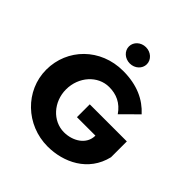

<svg xmlns="http://www.w3.org/2000/svg" viewBox="-281 -1312 1535 1535"><g transform="rotate(45 486.5 -544.0)"><path d="M493.1 -1103C437 -1103 391.9 -1062 391.9 -1011C391.9 -960 437 -919 493.1 -919C549.2 -919 594.3 -960 594.3 -1011C594.3 -1062 549.2 -1103 493.1 -1103ZM917.2 -462H498V-317H707C707 -216 609.2 -158 510.2 -158C382.5 -158 279.2 -272 279.2 -412C279.2 -555 382.5 -670 510.2 -670C590.5 -670 659.8 -641 712.5 -564L847.8 -699C768.7 -786 657.5 -840 498 -840C242.8 -840 55.8 -649 55.8 -412C55.8 -176 253.8 15 498 15C676.2 15 867.7 -74 917.2 -283Z"/></g></svg>

Font: Hussar
Style: BdWide
Weight: 700
Foundry: Cannot Into Space Fonts
Version: Version 2.00